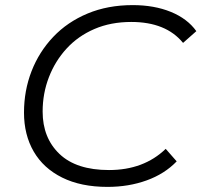

<svg xmlns="http://www.w3.org/2000/svg" viewBox="-20 -726 789 752"><path d="M401 6Q297 6 223.5 -30.5Q150 -67 112 -132.5Q74 -198 74 -285Q74 -371 103.5 -447Q133 -523 188.5 -581.5Q244 -640 323 -673Q402 -706 500 -706Q584 -706 649 -679.5Q714 -653 749 -604L697 -558Q630 -640 494 -640Q414 -640 350 -612.5Q286 -585 241 -536Q196 -487 171.5 -423.5Q147 -360 147 -289Q147 -186 213 -123Q279 -60 407 -60Q543 -60 629 -143L672 -94Q625 -45 554.5 -19.5Q484 6 401 6Z"/></svg>

Font: Montserrat
Style: Italic
Weight: 400
Italic angle: -11.3°
Designer: Julieta Ulanovsky
Foundry: Julieta Ulanovsky
Version: Version 9.000; ttfautohint (v1.8.4.7-5d5b)